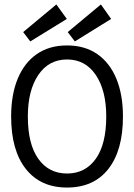

<svg xmlns="http://www.w3.org/2000/svg" viewBox="-20 -831 603 862"><path d="M281 11Q162 11 96 -72.5Q30 -156 30 -308Q30 -406 59.5 -477.5Q89 -549 145 -588Q201 -627 281 -627Q361 -627 417 -588Q473 -549 502.5 -477.5Q532 -406 532 -308Q532 -156 466.5 -72.5Q401 11 281 11ZM281 -52Q363 -52 410 -118Q457 -184 457 -308Q457 -425 410 -494.5Q363 -564 281 -564Q199 -564 152 -494.5Q105 -425 105 -308Q105 -184 152 -118Q199 -52 281 -52ZM316 -645 284 -687 433 -811 479 -746ZM116 -645 84 -687 233 -811 280 -746Z"/></svg>

Font: Inconsolata SemiExpanded
Style: Regular
Weight: 400
Width: 6
Monospace: yes
Designer: Raph Levien, Cyreal, Brenton Simpson
Foundry: Raph Levien, Cyreal, Google
Version: Version 3.100; ttfautohint (v1.8.4.7-5d5b)